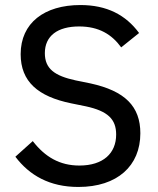

<svg xmlns="http://www.w3.org/2000/svg" viewBox="-20 -730 628 762"><path d="M291 12C446 12 537 -72 537 -201C537 -308 476 -369 339 -399L280 -411C197 -429 158 -457 158 -519C158 -588 209 -625 294 -625C373 -625 424 -593 461 -542L532 -599C479 -671 404 -710 299 -710C156 -710 62 -639 62 -515C62 -406 131 -347 262 -320L321 -308C408 -289 441 -257 441 -196C441 -122 390 -73 295 -73C217 -73 159 -107 110 -170L41 -108C97 -34 177 12 291 12Z"/></svg>

Font: IBM Plex Thai Text
Style: Regular
Weight: 450
Designer: Mike Abbink, Paul van der Laan, Pieter van Rosmalen, Ben Mitchell, Mark Frömberg
Foundry: Bold Monday
Version: Version 1.0